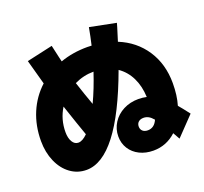

<svg xmlns="http://www.w3.org/2000/svg" viewBox="-145 -985 1290 1216"><g transform="rotate(-20 500.0 -377.5)"><path d="M510 -100Q510 -150 536.5 -191.5Q563 -233 608.5 -256.5Q654 -280 710 -280Q738 -280 765 -274Q762 -348 734 -405Q706 -462 656 -496Q463 30 250 30Q190 30 142 -5Q94 -40 67 -102Q40 -164 40 -240Q40 -343 76.5 -429.5Q113 -516 181 -578Q162 -645 135 -745L310 -784Q318 -748 328 -704L336 -670Q420 -700 519 -700Q538 -700 548 -699Q561 -754 572 -815L748 -780Q741 -757 740 -752L713 -665Q824 -620 887 -524.5Q950 -429 950 -300Q950 -218 931 -154Q951 -131 990 -80L870 45Q866 38 844 -1Q778 60 690 60Q638 60 597 39.5Q556 19 533 -17.5Q510 -54 510 -100ZM260 -150Q288 -150 322 -184Q293 -265 257 -373L249 -397Q205 -326 205 -240Q205 -200 220 -175Q235 -150 260 -150ZM428 -350Q469 -437 503 -540Q435 -540 373 -510Q401 -424 428 -350ZM700 -73Q744 -73 765 -121Q748 -141 732.5 -149Q717 -157 700 -157Q678 -157 665.5 -145.5Q653 -134 653 -115Q653 -96 665.5 -84.5Q678 -73 700 -73Z"/></g></svg>

Font: Enso Black
Style: Regular
Weight: 900
Designer: Coji Morishita
Foundry: UNDERFOREST DESIGN
Version: Version 1.000